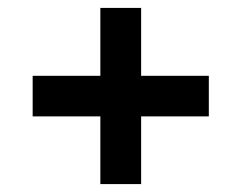

<svg xmlns="http://www.w3.org/2000/svg" viewBox="-20 -502 610 485"><path d="M233.5 -482H336.5V-310.5H507.5V-208H336.5V-37H233.5V-208H62.5V-310.5H233.5Z"/></svg>

Font: Newsreader Caption SemiBold
Style: Regular
Weight: 600
Designer: Hugues Gentile
Foundry: Production Type
Version: Version 1.001